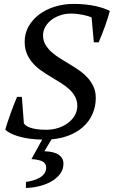

<svg xmlns="http://www.w3.org/2000/svg" viewBox="-20 -693 574 969"><path d="M100.6 -69.8Q104.5 -64.5 112.1 -58.8Q119.6 -53.2 132.8 -48.6Q146 -43.9 165.5 -41Q185.1 -38.1 212.4 -38.1Q246.1 -38.1 274.9 -47.6Q303.7 -57.1 325 -73.7Q346.2 -90.3 358.2 -112.1Q370.1 -133.8 370.1 -158.2Q370.1 -185.1 358.6 -205.8Q347.2 -226.6 328.6 -243.4Q310.1 -260.3 286.1 -275.1Q262.2 -290 237.3 -304.9Q212.4 -319.8 188.5 -336.4Q164.6 -353 146 -374Q127.4 -395 116 -421.4Q104.5 -447.8 104.5 -482.4Q104.5 -524.9 124.5 -560.1Q144.5 -595.2 178.2 -620.4Q211.9 -645.5 256.8 -659.4Q301.8 -673.3 351.6 -673.3Q382.8 -673.3 410.6 -670.4Q438.5 -667.5 461.9 -662.4Q485.4 -657.2 503.4 -650.9Q521.5 -644.5 534.2 -637.7Q530.3 -622.1 523.7 -601.3Q517.1 -580.6 509.3 -558.8Q501.5 -537.1 493.2 -516.4Q484.9 -495.6 478 -479.5H453.6L442.4 -604.5Q435.1 -608.4 423.1 -612.1Q411.1 -615.7 397.2 -618.4Q383.3 -621.1 367.9 -622.8Q352.5 -624.5 337.9 -624.5Q310.5 -624.5 285.4 -616.2Q260.3 -607.9 240.5 -593.3Q220.7 -578.6 209 -558.3Q197.3 -538.1 197.3 -514.2Q197.3 -488.8 208.7 -468.8Q220.2 -448.7 238.8 -431.6Q257.3 -414.6 281.2 -399.7Q305.2 -384.8 330.3 -369.6Q355.5 -354.5 379.4 -337.9Q403.3 -321.3 421.9 -301Q440.4 -280.8 451.9 -255.6Q463.4 -230.5 463.4 -198.2Q463.4 -155.8 446.8 -117.7Q430.2 -79.6 397.5 -50.8Q364.7 -22 315.9 -5.1Q267.1 11.7 202.6 11.7Q160.6 11.7 127.9 6.8Q95.2 2 71 -5.4Q46.9 -12.7 31 -21.5Q15.1 -30.3 6.8 -38.1Q10.7 -54.2 18.1 -76.2Q25.4 -98.1 33.7 -121.1Q42 -144 50.5 -166Q59.1 -188 65.9 -204.1H90.3ZM204.1 70.3Q253.9 71.8 277.1 88.6Q300.3 105.5 300.3 132.8Q300.3 163.6 281.7 186.8Q263.2 210 234.9 225.1Q206.5 240.2 173.3 247.8Q140.1 255.4 110.4 255.4L111.3 225.1Q131.8 222.2 150.4 216.6Q168.9 210.9 182.9 202.1Q196.8 193.4 204.8 181.4Q212.9 169.4 212.9 153.3Q212.9 131.3 194.6 121.8Q176.3 112.3 138.7 109.9L199.2 0H246.1Z"/></svg>

Font: PT Astra Serif
Style: Italic
Weight: 400
Italic angle: -16°
Designer: A.Korolkova, I. Chaeva
Foundry: ParaType Ltd
Version: Version 1.001